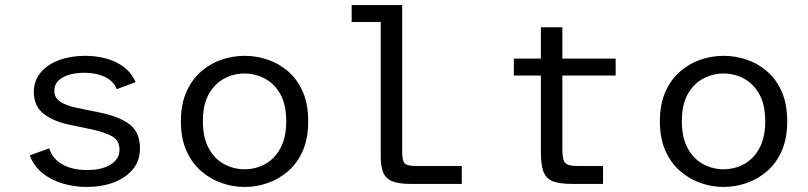

<svg xmlns="http://www.w3.org/2000/svg" viewBox="-20 -728 3200 760"><path d="M323 12Q274 12 228.5 -1.5Q183 -15 148.5 -42.5Q114 -70 98 -113L175 -141Q187 -100 226.5 -77.5Q266 -55 324 -55Q384 -55 418.5 -77Q453 -99 453 -135Q453 -172 423.5 -188.5Q394 -205 343 -216L261 -233Q194 -246 154 -276.5Q114 -307 114 -364Q114 -409 141 -441Q168 -473 214 -490Q260 -507 316 -507Q387 -507 440.5 -481Q494 -455 517 -403L442 -375Q430 -407 395 -423.5Q360 -440 314 -440Q262 -440 228.5 -421.5Q195 -403 195 -369Q195 -341 218.5 -325.5Q242 -310 284 -301L368 -284Q450 -268 492 -236.5Q534 -205 534 -141Q534 -92 506 -58Q478 -24 430.5 -6Q383 12 323 12Z M948 12Q902 12 857.5 -3.5Q813 -19 776.5 -50.5Q740 -82 718 -131Q696 -180 696 -248Q696 -316 718 -365Q740 -414 776.5 -445.5Q813 -477 857.5 -492Q902 -507 948 -507Q995 -507 1039.5 -492Q1084 -477 1120.5 -445.5Q1157 -414 1178.5 -365Q1200 -316 1200 -248Q1200 -180 1178.5 -131Q1157 -82 1120.5 -50.5Q1084 -19 1039.5 -3.5Q995 12 948 12ZM948 -58Q992 -58 1029.5 -78.5Q1067 -99 1090 -141.5Q1113 -184 1113 -248Q1113 -314 1089.5 -355.5Q1066 -397 1028.5 -417Q991 -437 948 -437Q905 -437 867.5 -417Q830 -397 806.5 -355.5Q783 -314 783 -248Q783 -184 806 -141.5Q829 -99 867 -78.5Q905 -58 948 -58Z M1607 0Q1561 0 1535 -9.5Q1509 -19 1498 -42.5Q1487 -66 1487 -109V-641H1372V-708H1572V-125Q1572 -93 1581.5 -82Q1591 -71 1627 -71H1808V0Z M2245 0Q2198 0 2171 -9.5Q2144 -19 2132.5 -45.5Q2121 -72 2121 -124V-429H2014V-496H2121V-620H2206V-496H2417V-429H2206V-136Q2206 -95 2217.5 -83Q2229 -71 2264 -71H2367V0Z M2844 12Q2798 12 2753.5 -3.5Q2709 -19 2672.5 -50.5Q2636 -82 2614 -131Q2592 -180 2592 -248Q2592 -316 2614 -365Q2636 -414 2672.5 -445.5Q2709 -477 2753.5 -492Q2798 -507 2844 -507Q2891 -507 2935.5 -492Q2980 -477 3016.5 -445.5Q3053 -414 3074.5 -365Q3096 -316 3096 -248Q3096 -180 3074.5 -131Q3053 -82 3016.5 -50.5Q2980 -19 2935.5 -3.5Q2891 12 2844 12ZM2844 -58Q2888 -58 2925.5 -78.5Q2963 -99 2986 -141.5Q3009 -184 3009 -248Q3009 -314 2985.5 -355.5Q2962 -397 2924.5 -417Q2887 -437 2844 -437Q2801 -437 2763.5 -417Q2726 -397 2702.5 -355.5Q2679 -314 2679 -248Q2679 -184 2702 -141.5Q2725 -99 2763 -78.5Q2801 -58 2844 -58Z"/></svg>

Font: Atkinson Hyperlegible Mono ExtraLight
Style: Regular
Weight: 400
Monospace: yes
Version: Version 2.001